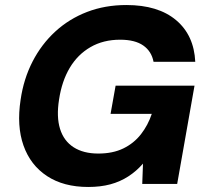

<svg xmlns="http://www.w3.org/2000/svg" viewBox="-20 -732 831 764"><path d="M331 12Q233 12 167 -31.5Q101 -75 73.5 -153Q46 -231 62 -335Q74 -418 109.5 -487Q145 -556 200 -606.5Q255 -657 326.5 -684.5Q398 -712 483 -712Q609 -712 680.5 -652Q752 -592 757 -486H591Q583 -528 550 -551Q517 -574 458 -574Q391 -574 340 -544.5Q289 -515 257.5 -462Q226 -409 215 -336Q204 -267 219 -219Q234 -171 273 -146Q312 -121 371 -121Q429 -121 471 -141.5Q513 -162 541 -198Q569 -234 584 -279H420L440 -391H754L685 0H546L549 -81Q523 -51 490.5 -30Q458 -9 419 1.5Q380 12 331 12Z"/></svg>

Font: DM Sans 10pt Black
Style: Italic
Weight: 900
Italic angle: -10°
Version: Version 4.004;gftools[0.9.30]